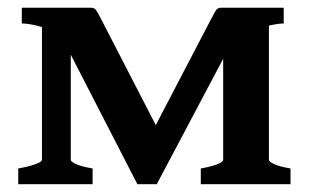

<svg xmlns="http://www.w3.org/2000/svg" viewBox="-20 -474 794 494"><path d="M496.6 0V-40.5Q523.9 -45.4 539.1 -51.5Q554.2 -57.6 554.2 -62.5V-417L671.9 -437.5V-62.5Q671.9 -58.1 685.3 -51.8Q698.7 -45.4 727.5 -40.5V0ZM710 -413.6Q696.3 -413.6 675.8 -408.9Q655.3 -404.3 634 -397Q612.8 -389.6 596.7 -381.1Q580.6 -372.6 576.2 -364.3L383.3 0H367.2L361.3 -114.7L522.5 -423.8Q533.7 -445.8 537.8 -450Q542 -454.1 548.3 -454.1H710ZM381.8 0H333.5L149.9 -356.9Q138.7 -378.9 117.2 -391.1Q95.7 -403.3 73.2 -408.4Q50.8 -413.6 36.1 -413.6V-454.1H214.8Q222.2 -454.1 226.6 -448.7Q231 -443.4 240.7 -423.8L399.9 -115.2ZM26.9 0V-40.5Q54.2 -45.4 71 -51.5Q87.9 -57.6 87.9 -62.5V-431.2L162.1 -439.9V-62.5Q162.1 -58.1 175.8 -51.8Q189.5 -45.4 218.3 -40.5V0Z"/></svg>

Font: Gentium Book Plus
Style: Bold
Weight: 700
Designer: Victor Gaultney, Annie Olsen, Iska Routamaa, Becca Hirsbrunner
Foundry: SIL International
Version: Version 6.101